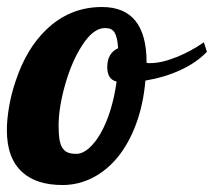

<svg xmlns="http://www.w3.org/2000/svg" viewBox="-34 -529 616 553"><path d="M31.2 -32.2Q-14.2 -72.3 -14.2 -153.8Q-14.2 -184.6 -7.8 -221.9Q-1.5 -259.3 11.7 -297.4Q42 -388.2 98.1 -442.4Q166 -508.8 259.8 -508.8Q388.2 -508.8 388.2 -349.1V-348.1Q391.1 -347.2 393.1 -347.2H398.9Q432.1 -347.2 477.5 -365.7Q517.6 -382.3 553.2 -407.2L562 -379.9Q532.7 -349.1 486.6 -327.6Q440.4 -306.2 384.8 -296.9Q378.9 -229 358.4 -173.1Q337.9 -117.2 305.7 -77.1Q273.9 -38.1 232.9 -17.1Q191.9 3.9 146 3.9Q71.8 3.9 31.2 -32.2ZM256.3 -146Q272.5 -174.3 284.2 -212.4Q295.9 -250.5 301.8 -293.9Q287.1 -297.9 281 -308.6Q274.9 -319.3 274.9 -335.9Q274.9 -356.4 283.2 -370.1Q291.5 -383.8 306.2 -390.1Q304.2 -421.9 295.9 -435.5Q291.5 -442.4 284.9 -445.3Q278.3 -448.2 268.1 -448.2Q234.4 -448.2 202.1 -397.5Q172.4 -351.6 153.3 -284.2Q134.8 -218.3 134.8 -167Q134.8 -142.1 137.5 -126.5Q140.1 -110.8 146.5 -102.1Q152.3 -93.3 161.6 -89.6Q170.9 -85.9 186 -85.9Q203.6 -85.9 221.9 -101.8Q240.2 -117.7 256.3 -146Z"/></svg>

Font: Pattaya
Style: Regular
Weight: 400
Designer: Pablo Impallari / Thai characters Designed by Thanarat Vachiruckul and Suppakit Chalermlarp
Foundry: Pablo Impallari
Version: Version 1.007;September 16, 2023;FontCreator 15.0.0.2934 64-